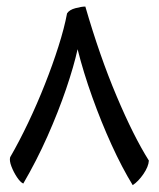

<svg xmlns="http://www.w3.org/2000/svg" viewBox="-20 -553 479 580"><path d="M380.9 6.3Q348.6 -46.4 317.1 -115.5Q285.6 -184.6 258.8 -259.5Q231.9 -334.5 214.4 -404.3Q203.1 -353 179.7 -284.2Q156.2 -215.3 123.3 -141.1Q90.3 -66.9 50.3 1.5Q41.5 -2.4 31.2 -17.8Q21 -33.2 14.4 -50.5Q7.8 -67.9 10.7 -78.1Q38.1 -125.5 65.2 -182.4Q92.3 -239.3 115.7 -298.6Q139.2 -357.9 156.7 -413.1Q174.3 -468.3 182.6 -512.7Q189.5 -523.4 208 -528.3Q226.6 -533.2 237.8 -533.2Q281.2 -383.3 332.3 -262.5Q383.3 -141.6 429.7 -67.9Q428.7 -49.8 413.3 -27.3Q397.9 -4.9 380.9 6.3Z"/></svg>

Font: Harmattan
Style: Regular
Weight: 400
Designer: George W. Nuss III and SIL International
Foundry: SIL International
Version: Version 4.000